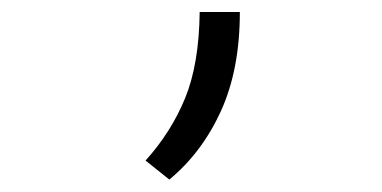

<svg xmlns="http://www.w3.org/2000/svg" viewBox="-20 -155 626 315"><path d="M257.8 139.6 218.8 108.4Q260.7 62 283.7 6.1Q306.6 -49.8 307.6 -135.3H373.5Q373.5 -41 342.5 27.1Q311.5 95.2 257.8 139.6Z"/></svg>

Font: Cascadia Code NF Light
Style: Regular
Weight: 300
Monospace: yes
Designer: Aaron Bell
Foundry: Saja Typeworks
Version: Version 2404.023; ttfautohint (v1.8.4)